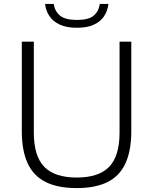

<svg xmlns="http://www.w3.org/2000/svg" viewBox="-20 -953 783 982"><path d="M372.5 9Q276 9 214 -21.8Q152 -52.5 121.8 -117.2Q91.5 -182 91.5 -282.5V-740H153V-275.5Q153 -155 206.2 -100Q259.5 -45 372.5 -45Q485.5 -45 538.5 -100Q591.5 -155 591.5 -275.5V-740H651.5V-282.5Q651.5 -182 621.5 -117.2Q591.5 -52.5 529.8 -21.8Q468 9 372.5 9ZM373.5 -811Q321 -811 286.5 -826.8Q252 -842.5 233.2 -870Q214.5 -897.5 210.5 -933H254.5Q260.5 -895 287.2 -873Q314 -851 373.5 -851Q433.5 -851 459.2 -873Q485 -895 490.5 -933H534.5Q530.5 -897 512.2 -869.8Q494 -842.5 459.8 -826.8Q425.5 -811 373.5 -811Z"/></svg>

Font: Encode Sans SC SemiExpanded Light
Style: Regular
Weight: 300
Width: 6
Designer: Multiple Designers
Foundry: Impallari Type
Version: Version 3.002